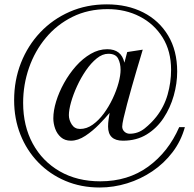

<svg xmlns="http://www.w3.org/2000/svg" viewBox="-20 -647 874 863"><path d="M785.6 -75.7H811Q793.9 -13.2 755.6 37.1Q717.3 87.4 664.8 122.8Q612.3 158.2 551.5 177Q490.7 195.8 428.2 195.8Q344.2 195.8 273.9 166Q203.6 136.2 151.9 82.8Q100.1 29.3 71.8 -42Q43.5 -113.3 43.5 -196.8Q43.5 -286.1 74.2 -364.3Q105 -442.4 160.9 -501.5Q216.8 -560.5 293 -594Q369.1 -627.4 460.4 -627.4Q552.7 -627.4 624 -591.1Q695.3 -554.7 735.8 -487.1Q776.4 -419.4 776.4 -325.2Q776.4 -272 761 -217.3Q745.6 -162.6 715.3 -116.7Q685.1 -70.8 639.4 -42.7Q593.8 -14.6 532.7 -14.6Q465.8 -14.6 465.8 -78.1Q465.8 -93.8 468 -109.1Q470.2 -124.5 472.7 -139.6Q454.1 -117.2 425.5 -87.9Q397 -58.6 363.8 -36.6Q330.6 -14.6 298.8 -14.6Q271.5 -14.6 253.9 -30Q236.3 -45.4 228 -68.6Q219.7 -91.8 219.7 -115.2Q219.7 -149.9 232.4 -191.4Q245.1 -232.9 268.1 -274.2Q291 -315.4 321.5 -349.9Q352.1 -384.3 387.9 -405Q423.8 -425.8 461.9 -425.8Q525.9 -425.8 539.1 -365.2L551.8 -413.1L621.6 -423.8Q619.6 -416.5 612.1 -391.6Q604.5 -366.7 594 -331.1Q583.5 -295.4 572.3 -255.9Q561 -216.3 551.3 -179.7Q541.5 -143.1 535.4 -116Q529.3 -88.9 529.3 -78.1Q529.3 -64.5 539.3 -55.2Q549.3 -45.9 563 -45.9Q600.6 -45.9 630.4 -69.8Q660.2 -93.8 682.6 -122.1Q717.8 -167 733.4 -221.9Q749 -276.9 749 -333.5Q749 -417 711.2 -478Q673.3 -539.1 608.6 -572.5Q543.9 -606 463.4 -606Q376 -606 305.9 -571.3Q235.8 -536.6 186.3 -477.3Q136.7 -418 110.4 -342.3Q84 -266.6 84 -184.6Q84 -81.1 127.2 -1.5Q170.4 78.1 248.5 123Q326.7 168 430.7 168Q555.2 168 646 102.1Q736.8 36.1 785.6 -75.7ZM522 -333.5Q522 -361.8 511 -383.5Q500 -405.3 466.8 -405.3Q440.4 -405.3 414.8 -384.5Q389.2 -363.8 366.5 -330.8Q343.8 -297.9 326.4 -260Q309.1 -222.2 299.3 -187.5Q289.6 -152.8 289.6 -129.4Q289.6 -107.9 302.5 -87.6Q315.4 -67.4 339.8 -67.4Q369.6 -67.4 396.7 -86.7Q423.8 -106 446.5 -136.7Q469.2 -167.5 486.3 -203.6Q503.4 -239.7 512.7 -273.9Q522 -308.1 522 -333.5Z"/></svg>

Font: Scheherazade New Rohingya
Style: Regular
Weight: 400
Designer: SIL International
Foundry: SIL International
Version: Version 3.000 ; LngRng